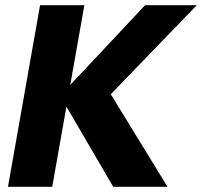

<svg xmlns="http://www.w3.org/2000/svg" viewBox="-20 -722 781 742"><path d="M10.8 0 134.9 -701.9H306L181.9 0ZM212.3 -351.9 540.6 -701.9H740.6L376.6 -325.2L402 -367.9L627.4 0H417.6Z"/></svg>

Font: Poppins Variable
Style: Italic
Weight: 100
Italic angle: -10°
Designer: Jonny Pinhorn
Foundry: Indian Type Foundry
Version: Version 6.000